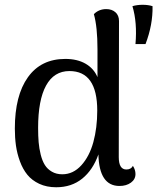

<svg xmlns="http://www.w3.org/2000/svg" viewBox="-20 -769 668 802"><path d="M617.2 -743.2Q618.7 -665.5 587.9 -585H545.9Q553.7 -674.8 533.2 -743.2Q552.7 -749 575.9 -749Q599.1 -749 617.2 -743.2ZM507.8 -61Q527.3 -61 535.2 -76.2Q545.9 -59.6 545.9 -42Q545.9 -20 526.9 -6.1Q507.8 7.8 479 7.8Q394 7.8 391.1 -124Q368.2 -59.1 323.5 -22.9Q278.8 13.2 214.8 13.2Q174.8 13.2 144 -1.2Q113.3 -15.6 94.2 -39.1Q75.2 -62.5 63.2 -95.2Q51.3 -127.9 46.6 -161.1Q42 -194.3 42 -231.9Q42 -370.1 96.7 -446.5Q151.4 -522.9 252.9 -522.9Q302.7 -522.9 337.4 -502.9Q372.1 -482.9 387.2 -446.8V-563Q387.2 -656.7 372.1 -710Q393.1 -731 423.8 -731Q447.3 -731 462.2 -717.8Q477.1 -704.6 477.1 -681.2L476.1 -112.8Q476.1 -61 507.8 -61ZM240.2 -41Q285.6 -41 319.6 -78.4Q353.5 -115.7 369.9 -175.3Q386.2 -234.9 386.2 -307.1Q386.2 -472.2 270 -472.2Q205.6 -472.2 172.4 -411.6Q139.2 -351.1 139.2 -234.9Q139.2 -201.2 141.4 -175Q143.6 -148.9 150.1 -122.8Q156.7 -96.7 167.5 -79.6Q178.2 -62.5 196.8 -51.8Q215.3 -41 240.2 -41Z"/></svg>

Font: Arima Madurai Medium
Style: Regular
Weight: 500
Designer: Joana Correia and Natanael Gama
Foundry: NDISCOVER
Version: Version 1.019;PS 001.019;hotconv 1.0.88;makeotf.lib2.5.64775